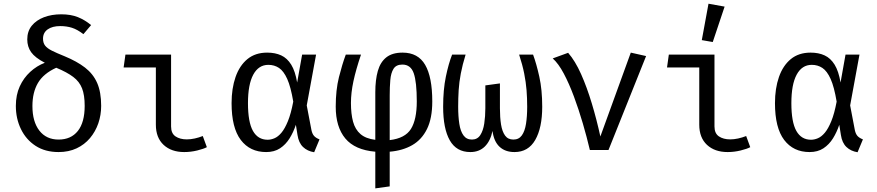

<svg xmlns="http://www.w3.org/2000/svg" viewBox="-20 -828 4840 1060"><path d="M318 -749Q371 -749 409.8 -733.5Q448.5 -718 483 -689.5L440.5 -639.5Q406.5 -665.5 376.8 -674.8Q347 -684 312.5 -684Q269 -684 243.2 -665.8Q217.5 -647.5 217.5 -614.5Q217.5 -591 229.2 -576Q241 -561 267 -548Q293 -535 336.5 -517.5Q404.5 -489.5 449.5 -454.8Q494.5 -420 516.5 -369.8Q538.5 -319.5 538.5 -243.5Q538.5 -193 522.8 -147.2Q507 -101.5 476.8 -65.5Q446.5 -29.5 402.8 -9Q359 11.5 303.5 11.5Q229 11.5 176.2 -23Q123.5 -57.5 95.5 -115.5Q67.5 -173.5 67.5 -243Q67.5 -304 89 -351Q110.5 -398 146.8 -431.2Q183 -464.5 227.5 -481.5Q173.5 -509.5 152 -539.8Q130.5 -570 130.5 -610.5Q130.5 -655 155.2 -685.8Q180 -716.5 222.5 -732.8Q265 -749 318 -749ZM290.5 -454Q219.5 -421.5 189.2 -369.5Q159 -317.5 159 -242.5Q159 -156.5 197.2 -107Q235.5 -57.5 303.5 -57.5Q372 -57.5 409.8 -105Q447.5 -152.5 447.5 -243.5Q447.5 -303 433 -340.2Q418.5 -377.5 384.5 -403.2Q350.5 -429 290.5 -454Z M840.5 -455.5H662.5L672.5 -526.5H924.5V-130Q924.5 -91.5 949 -75Q973.5 -58.5 1011.5 -58.5Q1032.5 -58.5 1055.2 -63.5Q1078 -68.5 1099.5 -77L1122 -15.5Q1104.5 -6 1068.8 2.8Q1033 11.5 997 11.5Q926 11.5 883.2 -28.2Q840.5 -68 840.5 -139.5Z M1455 -537.5Q1499.5 -537.5 1532.5 -522.2Q1565.5 -507 1587.8 -471Q1610 -435 1620.5 -372.5L1648 -526.5H1725L1673.5 -246L1699.5 -109.5Q1704 -88.5 1714.2 -77.2Q1724.5 -66 1744 -58.5L1714.5 12.5Q1677 6.5 1653 -16.5Q1629 -39.5 1622.5 -82.5L1613.5 -139Q1600 -98.5 1578.8 -64.2Q1557.5 -30 1526 -9.2Q1494.5 11.5 1449.5 11.5Q1360 11.5 1309.2 -55.5Q1258.5 -122.5 1258.5 -258.5Q1258.5 -340 1280.5 -403Q1302.5 -466 1346 -501.8Q1389.5 -537.5 1455 -537.5ZM1461.5 -470Q1407.5 -470 1378.2 -415.8Q1349 -361.5 1349 -258.5Q1349 -154 1376.5 -105.2Q1404 -56.5 1457.5 -56.5Q1476 -56.5 1495.5 -64.8Q1515 -73 1533.8 -95.2Q1552.5 -117.5 1569.5 -159Q1586.5 -200.5 1599 -267Q1585.5 -348 1565.8 -392Q1546 -436 1520.2 -453Q1494.5 -470 1461.5 -470Z M2202.5 -537.5Q2288 -537.5 2327.2 -470Q2366.5 -402.5 2366.5 -267.5Q2366.5 -175 2337.5 -116Q2308.5 -57 2256 -26.8Q2203.5 3.5 2131.5 9.5V201L2052 212V9.5Q1939.5 0 1886.5 -63.5Q1833.5 -127 1833.5 -239Q1833.5 -331 1851.2 -401.8Q1869 -472.5 1889 -526.5H1973Q1945 -443.5 1931.2 -379.5Q1917.5 -315.5 1917.5 -259.5Q1917.5 -199 1929.2 -156Q1941 -113 1970.2 -87.8Q1999.5 -62.5 2052 -56V-318.5Q2052 -387.5 2066 -436.5Q2080 -485.5 2113 -511.5Q2146 -537.5 2202.5 -537.5ZM2201.5 -471.5Q2167 -471.5 2152.5 -448Q2138 -424.5 2134.8 -385.8Q2131.5 -347 2131.5 -301.5V-54.5Q2216.5 -64.5 2248.8 -116.2Q2281 -168 2281 -268Q2281 -375.5 2264.2 -423.5Q2247.5 -471.5 2201.5 -471.5Z M2923 -526.5Q2941.5 -476.5 2957.5 -404.5Q2973.5 -332.5 2973.5 -238.5Q2973.5 -122.5 2935 -55.5Q2896.5 11.5 2820.5 11.5Q2769 11.5 2737.8 -17.8Q2706.5 -47 2699 -105Q2687.5 -49.5 2656.5 -19Q2625.5 11.5 2576.5 11.5Q2500 11.5 2463.2 -53.2Q2426.5 -118 2426.5 -238.5Q2426.5 -332.5 2441.5 -404.8Q2456.5 -477 2476 -526.5H2550.5Q2533 -469.5 2524 -422Q2515 -374.5 2512.2 -330.5Q2509.5 -286.5 2509.5 -238.5Q2509.5 -185.5 2515.8 -144.5Q2522 -103.5 2538.8 -80.5Q2555.5 -57.5 2585.5 -57.5Q2615.5 -57.5 2631.5 -82Q2647.5 -106.5 2653.5 -146Q2659.5 -185.5 2659.5 -230.5V-356.5L2740 -367.5V-230Q2740 -179.5 2746.2 -140.5Q2752.5 -101.5 2768.5 -79.5Q2784.5 -57.5 2814.5 -57.5Q2844.5 -57.5 2861 -80.5Q2877.5 -103.5 2884 -144.5Q2890.5 -185.5 2890.5 -238.5Q2890.5 -286 2887 -330.2Q2883.5 -374.5 2874 -422.2Q2864.5 -470 2846 -526.5Z M3236.5 0Q3220 -70.5 3197.5 -147.2Q3175 -224 3148.5 -295.2Q3122 -366.5 3092.5 -422Q3063 -477.5 3031.5 -505.5L3116.5 -536.5Q3155.5 -492 3188 -419Q3220.5 -346 3247.2 -257.2Q3274 -168.5 3294.5 -74.5L3462.5 -537.5L3547 -518.5L3339.5 0Z M3840.5 -455.5H3662.5L3672.5 -526.5H3924.5V-130Q3924.5 -91.5 3949 -75Q3973.5 -58.5 4011.5 -58.5Q4032.5 -58.5 4055.2 -63.5Q4078 -68.5 4099.5 -77L4122 -15.5Q4104.5 -6 4068.8 2.8Q4033 11.5 3997 11.5Q3926 11.5 3883.2 -28.2Q3840.5 -68 3840.5 -139.5ZM3891.5 -807.5 3980.5 -791.5 3915 -596 3854.5 -606.5Z M4455 -537.5Q4499.5 -537.5 4532.5 -522.2Q4565.5 -507 4587.8 -471Q4610 -435 4620.5 -372.5L4648 -526.5H4725L4673.5 -246L4699.5 -109.5Q4704 -88.5 4714.2 -77.2Q4724.5 -66 4744 -58.5L4714.5 12.5Q4677 6.5 4653 -16.5Q4629 -39.5 4622.5 -82.5L4613.5 -139Q4600 -98.5 4578.8 -64.2Q4557.5 -30 4526 -9.2Q4494.5 11.5 4449.5 11.5Q4360 11.5 4309.2 -55.5Q4258.5 -122.5 4258.5 -258.5Q4258.5 -340 4280.5 -403Q4302.5 -466 4346 -501.8Q4389.5 -537.5 4455 -537.5ZM4461.5 -470Q4407.5 -470 4378.2 -415.8Q4349 -361.5 4349 -258.5Q4349 -154 4376.5 -105.2Q4404 -56.5 4457.5 -56.5Q4476 -56.5 4495.5 -64.8Q4515 -73 4533.8 -95.2Q4552.5 -117.5 4569.5 -159Q4586.5 -200.5 4599 -267Q4585.5 -348 4565.8 -392Q4546 -436 4520.2 -453Q4494.5 -470 4461.5 -470Z"/></svg>

Font: Fast_Mono
Style: Regular
Weight: 400
Monospace: yes
Designer: Carrois Corporate, Edenspiekermann AG, Nikita Prokopov
Foundry: Carrois Corporate, Edenspiekermann AG, Nikita Prokopov
Version: Version 5.002